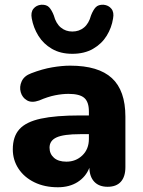

<svg xmlns="http://www.w3.org/2000/svg" viewBox="-20 -779 602 810"><path d="M285 -552Q235 -552 199 -573Q163 -594 142 -628Q121 -662 114 -701Q109 -727 121 -742Q133 -757 154 -759Q176 -760 187 -748.5Q198 -737 207 -714Q216 -680 236.5 -663Q257 -646 285 -646Q314 -646 334.5 -663Q355 -680 364 -714Q373 -737 384 -748.5Q395 -760 417 -759Q438 -757 450 -742Q462 -727 457 -701Q451 -662 430 -628Q409 -594 372.5 -573Q336 -552 285 -552ZM224 11Q168 11 125 -10Q82 -31 58 -67.5Q34 -104 34 -149Q34 -203 62 -234Q90 -265 152.5 -278.5Q215 -292 318 -292H355V-309Q355 -349 335.5 -366Q316 -383 269 -383Q243 -383 212.5 -377Q182 -371 145 -355Q114 -344 94 -355.5Q74 -367 67.5 -390Q61 -413 71.5 -436Q82 -459 112 -470Q159 -488 200.5 -495Q242 -502 276 -502Q395 -502 452 -449.5Q509 -397 509 -287V-74Q509 -34 490 -12.5Q471 9 434 9Q398 9 378 -12Q358 -33 357 -71Q342 -33 307.5 -11Q273 11 224 11ZM355 -213H318Q249 -213 219 -199.5Q189 -186 189 -156Q189 -130 207.5 -113.5Q226 -97 260 -97Q300 -97 327.5 -123.5Q355 -150 355 -193Z"/></svg>

Font: Chiron GoRound TC EB
Style: Regular
Weight: 700
Designer: Ryoko NISHIZUKA 西塚涼子 (kana, bopomofo & ideographs); Paul D. Hunt (Latin, Greek & Cyrillic); Sandoll Communications 산돌커뮤니
Foundry: Adobe
Version: Version 1.000;hotconv 1.1.1;makeotfexe 2.6.0